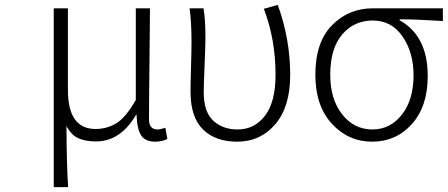

<svg xmlns="http://www.w3.org/2000/svg" viewBox="-20 -567 1833 786"><path d="M200 199V-533H258V-199Q258 -39 371 -39Q418 -39 456.5 -62.5Q495 -86 536 -158V-533H594Q594 -479 592 -320.5Q590 -162 590 -78Q590 -37 625 -37Q637 -37 657 -44L665 2Q643 13 615 13Q575 13 558 -12.5Q541 -38 539 -97H537Q473 12 373 12Q330 12 301 -1Q272 -14 252 -51Q253 117 259 199Z M951 13Q862 13 811 -37Q760 -87 760 -191Q760 -225 762 -293Q764 -361 764 -395Q764 -479 756 -533H813Q821 -490 821 -412Q821 -378 817.5 -299Q814 -220 814 -189Q814 -109 853 -73Q892 -37 953 -37Q1022 -37 1065 -93.5Q1108 -150 1108 -260Q1108 -407 1060 -531L1117 -547Q1168 -407 1168 -260Q1168 -130 1107 -58.5Q1046 13 951 13Z M1504 13Q1406 13 1338.5 -60.5Q1271 -134 1271 -261Q1271 -394 1339 -463.5Q1407 -533 1507 -533H1793V-481Q1684 -488 1616 -488V-484Q1731 -420 1731 -256Q1731 -131 1666 -59Q1601 13 1504 13ZM1673 -259Q1673 -352 1628 -417.5Q1583 -483 1506 -483Q1429 -483 1380.5 -425.5Q1332 -368 1332 -261Q1332 -160 1381 -98.5Q1430 -37 1504 -37Q1578 -37 1625.5 -98Q1673 -159 1673 -259Z"/></svg>

Font: NotoSansHansLight
Style: Regular
Weight: 300
Designer: Ryoko NISHIZUKA  (kana & ideographs); Paul D. Hunt (Latin, Greek & Cyrillic); Wenlong ZHANG  (bopomofo); Sandoll Communi
Foundry: Adobe Systems Incorporated
Version: Version 1.00;December 8, 2021;FontCreator 13.0.0.2675 64-bit